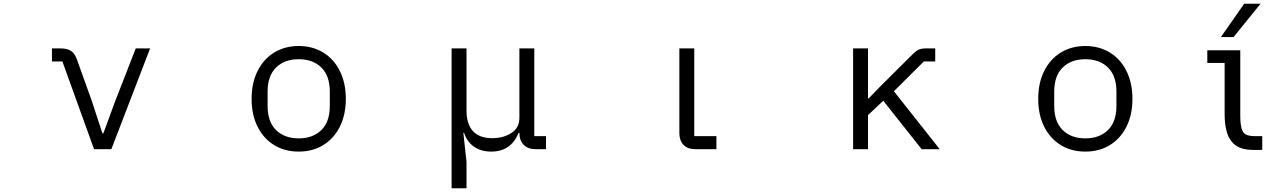

<svg xmlns="http://www.w3.org/2000/svg" viewBox="-20 -801 6904 1031"><path d="M485 0 315 -471H259V-541H306Q340 -541 360.5 -528Q381 -515 393 -482L473 -259L530 -85H535L599 -259L709 -541H786L578 0Z M1331 -270Q1331 -355 1363 -419.5Q1395 -484 1452.5 -519Q1510 -554 1584 -554Q1658 -554 1715.5 -519Q1773 -484 1805 -419.5Q1837 -355 1837 -270Q1837 -185 1805 -121Q1773 -57 1716 -22Q1659 13 1584 13Q1509 13 1452 -22Q1395 -57 1363 -121Q1331 -185 1331 -270ZM1751 -232V-309Q1751 -394 1705.5 -438.5Q1660 -483 1584 -483Q1508 -483 1462.5 -438.5Q1417 -394 1417 -309V-232Q1417 -147 1462.5 -102.5Q1508 -58 1584 -58Q1660 -58 1705.5 -102.5Q1751 -147 1751 -232Z M2405 210V-541H2485V-208Q2485 -134 2520 -96.5Q2555 -59 2623 -59Q2683 -59 2726 -87Q2769 -115 2769 -167V-541H2849V-70H2912V0H2856Q2815 0 2792 -23.5Q2769 -47 2769 -88H2765Q2724 13 2618 13Q2563 13 2525 -13.5Q2487 -40 2472 -88H2468L2485 67V210Z M3713 0Q3672 0 3650 -23.5Q3628 -47 3628 -86V-541H3708V-70H3827V0Z M4561 0V-541H4641V-273H4645L4706 -336L4883 -512Q4899 -528 4913.5 -534.5Q4928 -541 4949 -541H5002V-471H4941L4780 -311L5026 0H4929L4723 -260L4641 -183V0Z M5555 -270Q5555 -355 5587 -419.5Q5619 -484 5676.5 -519Q5734 -554 5808 -554Q5882 -554 5939.5 -519Q5997 -484 6029 -419.5Q6061 -355 6061 -270Q6061 -185 6029 -121Q5997 -57 5940 -22Q5883 13 5808 13Q5733 13 5676 -22Q5619 -57 5587 -121Q5555 -185 5555 -270ZM5975 -232V-309Q5975 -394 5929.5 -438.5Q5884 -483 5808 -483Q5732 -483 5686.5 -438.5Q5641 -394 5641 -309V-232Q5641 -147 5686.5 -102.5Q5732 -58 5808 -58Q5884 -58 5929.5 -102.5Q5975 -147 5975 -232Z M6661 -781H6749L6604 -602H6536ZM6709 4Q6667 4 6638 -8Q6609 -20 6593 -42Q6574 -65 6565 -102.5Q6556 -140 6556 -188V-463H6463V-531H6640V-183Q6640 -138 6646.5 -113Q6653 -88 6669.5 -79Q6686 -70 6719 -70H6758V4Z"/></svg>

Font: PlemolJP
Style: Regular
Weight: 400
Monospace: yes
Version: v2.0.4; ttfautohint (v1.8.4.7-5d5b-dirty) -l 6 -r 45 -G 200 